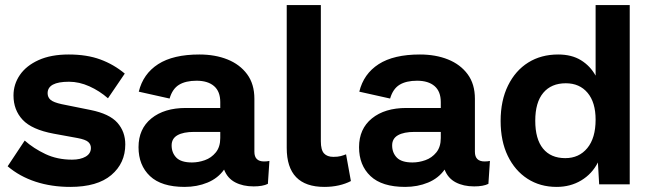

<svg xmlns="http://www.w3.org/2000/svg" viewBox="-20 -724 2560 754"><path d="M256 10Q182 10 119.5 -10.5Q57 -31 10 -71L77 -172Q112 -141 158.5 -119Q205 -97 263 -97Q296 -97 316.5 -109Q337 -121 337 -143Q337 -157 326.5 -166.5Q316 -176 284 -182L191 -199Q105 -215 69 -253.5Q33 -292 33 -349Q33 -393 58 -429.5Q83 -466 131.5 -488Q180 -510 250 -510Q321 -510 374 -490.5Q427 -471 470 -435L404 -338Q371 -367 331 -385Q291 -403 251 -403Q167 -403 167 -358Q167 -342 178.5 -332Q190 -322 222 -315L336 -292Q410 -277 441 -242Q472 -207 472 -157Q472 -83 417 -36.5Q362 10 256 10Z M845 -323Q845 -365 820.5 -386Q796 -407 752 -407Q709 -407 683 -391Q657 -375 646 -337L525 -364Q542 -434 601 -472Q660 -510 763 -510Q825 -510 873.5 -490.5Q922 -471 950.5 -432.5Q979 -394 979 -336V-128Q979 -90 1017 -90Q1022 -90 1028 -90.5Q1034 -91 1038 -92L1032 -2Q1012 8 976 8Q934 8 903.5 -8Q873 -24 860 -58Q836 -24 795 -7Q754 10 705 10Q614 10 569 -32.5Q524 -75 524 -146Q524 -218 574.5 -259Q625 -300 710 -300H845ZM734 -86Q759 -86 784.5 -95Q810 -104 827.5 -125.5Q845 -147 845 -182V-206H742Q700 -206 677 -193Q654 -180 654 -153Q654 -124 672.5 -105Q691 -86 734 -86Z M1240 -704V-169Q1240 -135 1252.5 -121.5Q1265 -108 1289 -108Q1307 -108 1318 -111Q1329 -114 1339 -118L1358 -13Q1337 -2 1310.5 4Q1284 10 1254 10Q1106 10 1106 -143V-704Z M1711 -323Q1711 -365 1686.5 -386Q1662 -407 1618 -407Q1575 -407 1549 -391Q1523 -375 1512 -337L1391 -364Q1408 -434 1467 -472Q1526 -510 1629 -510Q1691 -510 1739.5 -490.5Q1788 -471 1816.5 -432.5Q1845 -394 1845 -336V-128Q1845 -90 1883 -90Q1888 -90 1894 -90.5Q1900 -91 1904 -92L1898 -2Q1878 8 1842 8Q1800 8 1769.5 -8Q1739 -24 1726 -58Q1702 -24 1661 -7Q1620 10 1571 10Q1480 10 1435 -32.5Q1390 -75 1390 -146Q1390 -218 1440.5 -259Q1491 -300 1576 -300H1711ZM1600 -86Q1625 -86 1650.5 -95Q1676 -104 1693.5 -125.5Q1711 -147 1711 -182V-206H1608Q1566 -206 1543 -193Q1520 -180 1520 -153Q1520 -124 1538.5 -105Q1557 -86 1600 -86Z M2166 10Q2101 10 2051.5 -22Q2002 -54 1974 -112Q1946 -170 1946 -249Q1946 -329 1975 -388Q2004 -447 2054.5 -478.5Q2105 -510 2172 -510Q2225 -510 2261.5 -487.5Q2298 -465 2319 -427V-704H2453V0H2333L2328 -86Q2305 -41 2262.5 -15.5Q2220 10 2166 10ZM2200 -103Q2254 -103 2286.5 -142.5Q2319 -182 2319 -254Q2319 -322 2287.5 -359.5Q2256 -397 2202 -397Q2145 -397 2113.5 -359.5Q2082 -322 2082 -250Q2082 -178 2112.5 -140.5Q2143 -103 2200 -103Z"/></svg>

Font: Prodigy Sans SemiBold
Style: Regular
Weight: 600
Designer: Wei Huang
Foundry: Wei Huang
Version: Version 1.003; ttfautohint (v1.8.3)